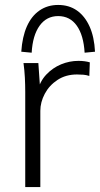

<svg xmlns="http://www.w3.org/2000/svg" viewBox="-20 -756 404 776"><path d="M82 0V-384Q82 -413 80.5 -442.5Q79 -472 75 -501H135L143 -386L131 -385Q141 -427 167 -454.5Q193 -482 227 -496Q261 -510 297 -510Q310 -510 321.5 -508.5Q333 -507 343 -504L341 -449Q329 -453 317 -454Q305 -455 291 -455Q246 -455 212.5 -433Q179 -411 161 -377Q143 -343 143 -308V0ZM108 -543 66 -547Q70 -607 88.5 -649Q107 -691 139.5 -713.5Q172 -736 215 -736Q259 -736 291 -713.5Q323 -691 342 -649Q361 -607 364 -547L322 -543Q318 -613 290.5 -652Q263 -691 215 -691Q168 -691 140 -652Q112 -613 108 -543Z"/></svg>

Font: Mulish ExtraLight Light
Style: Regular
Weight: 300
Version: Version 3.603